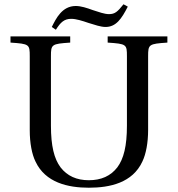

<svg xmlns="http://www.w3.org/2000/svg" viewBox="-20 -862 831 897"><path d="M222 -736 241 -723C263 -758 280 -774 313 -774C335 -774 364 -765 393 -755C422 -746 451 -736 473 -736C522 -736 548 -774 577 -831L557 -842C529 -807 517 -796 489 -796C468 -796 441 -806 413 -815C386 -825 358 -834 334 -834C270 -834 242 -776 222 -736ZM29 -663C117 -657 119 -655 119 -599V-253C119 -194 129 -141 146 -107C192 -9 297 15 395 15C494 15 599 -8 645 -107C662 -142 672 -195 672 -255V-599C672 -655 675 -657 762 -663V-692H483V-663C571 -657 573 -655 573 -599V-275C573 -180 558 -120 528 -80C497 -40 453 -20 395 -20C338 -20 294 -40 263 -80C233 -120 218 -180 218 -275V-599C218 -655 221 -657 308 -663V-692H29Z"/></svg>

Font: Lingua Franca
Style: Regular
Weight: 400
Version: Version 1.19